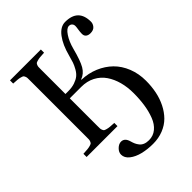

<svg xmlns="http://www.w3.org/2000/svg" viewBox="-260 -846 1226 1226"><g transform="rotate(-45 353.0 -233.0)"><path d="M35.2 0V-28.8Q60.5 -30.3 72.8 -31.2Q85 -32.2 97.2 -35.6Q109.4 -39.1 113.3 -41.7Q117.2 -44.4 120.8 -52.7Q124.5 -61 124.8 -68.6Q125 -76.2 125 -92.8V-599.1Q125 -615.7 124.8 -623.3Q124.5 -630.9 120.8 -639.2Q117.2 -647.5 113.3 -650.1Q109.4 -652.8 97.2 -656.2Q85 -659.7 72.8 -660.6Q60.5 -661.6 35.2 -663.1V-691.9H314V-663.1Q288.6 -661.6 276.4 -660.6Q264.2 -659.7 252 -656.2Q239.7 -652.8 235.8 -650.1Q231.9 -647.5 228.3 -639.2Q224.6 -630.9 224.4 -623.3Q224.1 -615.7 224.1 -599.1V-379.9H250Q283.7 -379.9 309.3 -388.7Q335 -397.5 351.1 -410.4Q367.2 -423.3 380.1 -446Q393.1 -468.8 399.7 -488Q406.2 -507.3 414.1 -537.1Q434.1 -614.3 469.2 -660.6Q504.4 -707 547.9 -707Q666 -707 666 -590.8Q666 -572.8 652.8 -556.9Q639.6 -541 611.8 -541Q592.8 -541 581.3 -550Q569.8 -559.1 569.8 -577.1Q569.8 -593.3 573 -613Q576.2 -632.8 576.2 -642.1Q576.2 -654.8 568.4 -663.3Q560.5 -671.9 546.9 -671.9Q525.4 -671.9 501.5 -636Q477.5 -600.1 463.9 -547.9Q441.9 -462.9 420.2 -425.5Q398.4 -388.2 360.8 -375V-372.1Q421.9 -370.1 474.6 -347.9Q527.3 -325.7 565.7 -288.1Q604 -250.5 626 -195.6Q647.9 -140.6 647.9 -76.2Q647.9 -24.9 638.4 21.5Q628.9 67.9 608.6 108.2Q588.4 148.4 559.1 178Q529.8 207.5 487.5 224.4Q445.3 241.2 395 241.2Q344.7 241.2 301.3 230.5Q257.8 219.7 229.5 197.3Q201.2 174.8 201.2 145Q201.2 123 220.2 104.5Q239.3 85.9 259.8 85.9Q292.5 85.9 304.2 127.9Q308.6 144 314 156Q319.3 168 329.1 180.4Q338.9 192.9 355 199.5Q371.1 206.1 393.1 206.1Q432.1 206.1 460.9 182.1Q489.7 158.2 505.6 116.9Q521.5 75.7 528.8 27.6Q536.1 -20.5 536.1 -76.2Q536.1 -130.4 523.4 -177.5Q510.7 -224.6 485.6 -261.5Q460.4 -298.3 419.9 -319.6Q379.4 -340.8 327.1 -340.8H224.1V-92.8Q224.1 -76.2 224.4 -68.6Q224.6 -61 228.3 -52.7Q231.9 -44.4 235.8 -41.7Q239.7 -39.1 252 -35.6Q264.2 -32.2 276.4 -31.2Q288.6 -30.3 314 -28.8V0Z"/></g></svg>

Font: Heuristica
Style: Regular
Weight: 400
Version: Version 1.0.2